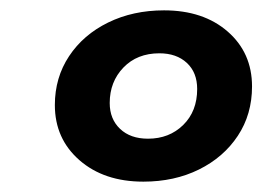

<svg xmlns="http://www.w3.org/2000/svg" viewBox="-20 -770 507 371"><path d="M86 -567Q86 -620 113.5 -661.5Q141 -703 189 -726.5Q237 -750 297 -750Q373 -750 420 -709Q467 -668 467 -603Q467 -549 439.5 -507.5Q412 -466 364.5 -442.5Q317 -419 257 -419Q181 -419 133.5 -460.5Q86 -502 86 -567ZM361 -598Q361 -630 341 -648.5Q321 -667 288 -667Q245 -667 218.5 -639.5Q192 -612 192 -571Q192 -540 212 -521Q232 -502 266 -502Q307 -502 334 -528.5Q361 -555 361 -598Z"/></svg>

Font: Montserrat Alternates
Style: Bold Italic
Weight: 700
Italic angle: -11.3°
Designer: Julieta Ulanovsky
Foundry: Julieta Ulanovsky
Version: Version 7.200